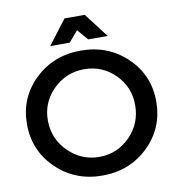

<svg xmlns="http://www.w3.org/2000/svg" viewBox="-96 -990 1002 1085"><g transform="rotate(-10 405.0 -447.0)"><path d="M405 -825 352 -763H240L347 -903H463L570 -763H458ZM776 -351Q776 -199 669 -95Q562 9 405 9Q248 9 141 -95Q34 -199 34 -351Q34 -502 141 -605Q248 -708 405 -708Q562 -708 669 -605Q776 -502 776 -351ZM406 -601Q302 -601 228 -528Q154 -455 154 -351Q154 -246 228.5 -172Q303 -98 406 -98Q509 -98 582 -172Q655 -246 655 -351Q655 -456 582 -528.5Q509 -601 406 -601Z"/></g></svg>

Font: Montserrat-Arabic
Style: Regular
Weight: 400
Designer: Mohamed Gaber
Foundry: Kief Type Foundry
Version: Version 5.008;PS 005.008;hotconv 1.0.88;makeotf.lib2.5.64775